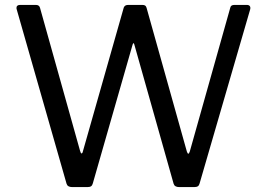

<svg xmlns="http://www.w3.org/2000/svg" viewBox="-20 -762 1085 782"><path d="M999 -724 793 -15Q791 -7 786 -3.5Q781 0 771 0H710Q691 0 687 -14L527 -581Q524 -592 520 -580L358 -15Q356 -7 351 -3.5Q346 0 336 0H274Q255 0 251 -14L48 -724Q47 -726 47 -729Q47 -742 62 -742H126Q140 -742 143 -730L306 -148Q309 -137 312 -137Q316 -137 318 -147L484 -731Q488 -742 502 -742H559Q567 -742 571 -739.5Q575 -737 577 -730L741 -145Q744 -136 747 -136Q750 -136 753 -145L918 -731Q920 -742 935 -742H985Q994 -742 997.5 -737Q1001 -732 999 -724Z"/></svg>

Font: n
Style: Regular
Weight: 400
Designer: Pablo Impallari, Rodrigo Fuenzalida
Foundry: Impallari Type
Version: Version 1.002; ttfautohint (v1.5)